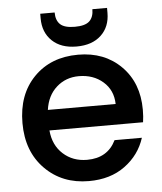

<svg xmlns="http://www.w3.org/2000/svg" viewBox="-54 -805 725 861"><g transform="rotate(-5 308.5 -374.5)"><path d="M307.1 -463.9Q248 -463.9 206.3 -426.5Q164.6 -389.2 155.8 -325.2H460.9Q459.5 -387.7 415.8 -425.8Q372.1 -463.9 307.1 -463.9ZM564.9 -164.1Q540.5 -87.9 474.6 -39.6Q408.7 8.8 312 8.8Q191.9 8.8 114.5 -69.6Q37.1 -147.9 37.1 -275.9Q37.1 -404.8 113 -482.4Q189 -560.1 312 -560.1Q430.7 -560.1 505.4 -485.1Q580.1 -410.2 580.1 -289.1Q580.1 -258.3 576.2 -232.9H154.8Q160.6 -166 204.3 -126.5Q248 -86.9 312 -86.9Q404.3 -86.9 441.9 -164.1ZM460 -735.8Q460 -672.9 419.7 -635Q379.4 -597.2 309.1 -597.2Q239.3 -597.2 199.2 -635.5Q159.2 -673.8 159.2 -736.8V-757.8H224.1Q224.1 -722.2 243.4 -704.1Q262.7 -686 309.1 -686Q355.5 -686 374.8 -704.1Q394 -722.2 394 -757.8H460Z"/></g></svg>

Font: SVN-Poppins Medium
Style: Regular
Weight: 500
Designer: Ninad Kale (Devanagari), Jonny Pinhorn (Latin)
Foundry: Indian Type Foundry
Version: Version 3.002 2017